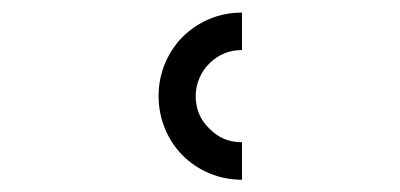

<svg xmlns="http://www.w3.org/2000/svg" viewBox="-20 -780 642 308"><path d="M315.9 -573.7Q293.9 -594.7 293.9 -626Q293.9 -640.6 299.8 -654.5Q305.7 -668.5 315.9 -678.2Q337.4 -699.7 368.2 -699.7V-759.8Q340.3 -759.8 315.9 -749.5Q291.5 -739.3 272.9 -720.7Q254.9 -702.6 244.6 -678Q234.4 -653.3 234.4 -626Q234.4 -598.6 244.6 -573.7Q254.9 -548.8 272.9 -530.8Q291.5 -512.2 315.9 -502Q340.3 -491.7 368.2 -491.7V-551.8Q336.9 -551.8 315.9 -573.7Z"/></svg>

Font: Hack Dev
Style: Regular
Weight: 400
Designer: Christopher Simpkins
Foundry: Christopher Simpkins
Version: Version 2.0315